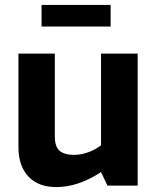

<svg xmlns="http://www.w3.org/2000/svg" viewBox="-20 -755 635 781"><path d="M55 -157V-537H203V-201Q203 -158 222.5 -141.5Q242 -125 281 -125Q309 -125 338.5 -135.5Q368 -146 391 -164V-537H540V0H417L391 -55Q298 6 209 6Q136 6 95.5 -37Q55 -80 55 -157ZM149 -735H430V-647H149Z"/></svg>

Font: Exo
Style: Bold
Weight: 700
Designer: Natanael Gama
Foundry: Natanael Gama
Version: Version 1.500; ttfautohint (v1.6)